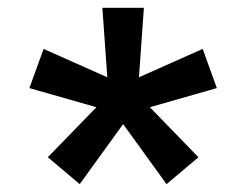

<svg xmlns="http://www.w3.org/2000/svg" viewBox="-20 -594 626 488"><path d="M403.3 -126 265.6 -316.4 320.3 -363.3 484.4 -194.3ZM182.6 -126 101.6 -194.3 265.6 -363.3 320.3 -316.4ZM280.3 -305.7 54.7 -370.1 90.8 -469.7 305.7 -374ZM256.8 -339.8 240.2 -574.2H345.7L329.1 -339.8ZM305.7 -305.7 280.3 -374 495.1 -469.7 531.2 -370.1Z"/></svg>

Font: Cascadia Mono
Style: Regular
Weight: 400
Monospace: yes
Designer: Aaron Bell
Foundry: Saja Typeworks
Version: Version 2404.023